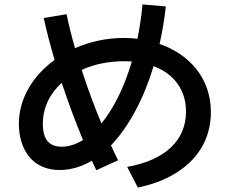

<svg xmlns="http://www.w3.org/2000/svg" viewBox="-20 -790 1040 865"><path d="M537 -619C459 -619 384 -602 318 -573C303 -625 290 -676 280 -726L177 -709C190 -648 207 -585 226 -520C128 -449 65 -346 65 -232C65 -127 118 -22 253 -24C303 -25 350 -40 394 -66C401 -51 407 -37 414 -23L512 -68C501 -89 491 -112 480 -135C561 -220 628 -346 672 -492C762 -458 818 -387 818 -287C818 -159 726 -69 553 -38L601 55C789 17 930 -99 930 -285C930 -440 831 -546 699 -592C711 -647 721 -703 727 -761L622 -770C617 -715 609 -664 599 -615C579 -618 558 -619 537 -619ZM173 -232C173 -304 204 -368 258 -417C287 -329 320 -241 354 -159C323 -140 292 -130 261 -129C204 -128 173 -159 173 -232ZM348 -475C402 -500 467 -514 538 -514C550 -514 562 -514 574 -513C539 -394 491 -300 437 -234C405 -310 375 -392 348 -475Z"/></svg>

Font: KT Kiyosuna Sans Bold
Style: Regular
Weight: 700
Designer: [Zen Kaku Gothic] Yoshimichi Ohira
Version: Version 1.010;Glyphs 3.1.2 (3151)